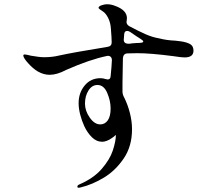

<svg xmlns="http://www.w3.org/2000/svg" viewBox="-20 -830 1040 906"><path d="M893 -591Q893 -559 851 -559Q836 -559 798 -565Q691 -579 628 -579Q596 -579 581 -578Q562 -577 560 -556Q558 -478 558 -439V-396Q559 -382 566 -370Q583 -336 593 -296.5Q603 -257 603 -220Q603 -140 564 -82.5Q525 -25 470.5 8Q416 41 362 54Q355 56 352 56Q345 56 345 51Q345 44 355 40Q422 11 460 -33Q498 -77 512 -119Q526 -161 527 -192Q527 -194 521 -188.5Q515 -183 507 -178Q496 -170 484 -165.5Q472 -161 463 -161Q435 -161 413.5 -182.5Q392 -204 378 -234Q366 -260 358.5 -289Q351 -318 351 -343Q351 -392 379.5 -426.5Q408 -461 454 -461Q467 -461 478 -457Q486 -455 488 -455Q501 -455 502 -470Q507 -519 508 -546Q508 -557 501.5 -562.5Q495 -568 485 -566Q403 -549 292 -500Q249 -477 214 -477Q186 -477 158 -493Q136 -506 113 -531.5Q90 -557 90 -568Q90 -573 97 -573Q103 -573 127 -567Q167 -560 188 -560Q227 -560 259 -568Q322 -582 488 -609Q507 -612 507 -630Q507 -650 503 -698Q501 -724 490.5 -745Q480 -766 467 -775Q460 -780 452.5 -785Q445 -790 445 -793Q445 -800 459 -805Q473 -810 485 -810Q504 -810 524 -802Q579 -782 579 -744Q579 -738 578 -734Q577 -731 577 -726Q577 -715 589 -707Q634 -683 667 -668.5Q700 -654 731 -649Q764 -640 808 -638L833 -635Q861 -631 877 -622Q893 -613 893 -591ZM656 -634Q656 -638 649.5 -642Q643 -646 641 -648Q629 -655 593 -680Q586 -684 580 -684Q567 -684 566 -668Q564 -650 564 -642Q564 -621 594 -624Q604 -626 611 -626Q618 -626 623 -627Q628 -627 637.5 -627.5Q647 -628 651.5 -629.5Q656 -631 656 -634ZM502 -318Q502 -354 486 -391.5Q470 -429 440 -429Q414 -429 397.5 -403Q381 -377 381 -341Q381 -307 403.5 -275Q426 -243 453 -243Q475 -243 488.5 -262Q502 -281 502 -318Z"/></svg>

Font: Shippori Mincho B1 Medium
Style: Regular
Weight: 500
Designer: FONTDASU
Foundry: FONTDASU / Google Inc. / but / Adobe
Version: Version 3.110; ttfautohint (v1.8.3)